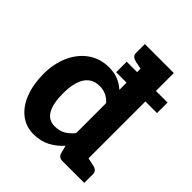

<svg xmlns="http://www.w3.org/2000/svg" viewBox="-207 -878 1017 1017"><g transform="rotate(45 301.5 -369.5)"><path d="M211 8Q153 8 110.5 -25.5Q68 -59 45 -119Q22 -179 22 -257Q22 -332 49 -393Q76 -454 126 -490Q176 -526 243 -526Q285 -526 314 -513.5Q343 -501 366 -480V-747H507V0H420Q392 0 385 -25L374 -69Q343 -34 302.5 -13Q262 8 211 8ZM260 -101Q295 -101 320 -115.5Q345 -130 366 -156V-381Q346 -403 324.5 -412Q303 -421 277 -421Q242 -421 217.5 -402.5Q193 -384 180.5 -347Q168 -310 168 -257Q168 -181 190.5 -141Q213 -101 260 -101ZM388 -747 375 -637 324 -647Q308 -651 299 -658.5Q290 -666 290 -682V-747ZM485 0 498 -110 549 -99Q565 -96 574 -88Q583 -80 583 -65V0ZM288 -534V-613H594V-534Z"/></g></svg>

Font: Aleo ExtraBold
Style: Regular
Weight: 800
Designer: Alessio Laiso
Foundry: Alessio Laiso
Version: Version 2.001;gftools[0.9.29]